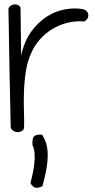

<svg xmlns="http://www.w3.org/2000/svg" viewBox="-20 -617 444 900"><path d="M30.3 -18.6Q27.3 -153.3 25.4 -247.1Q23.4 -340.8 22.5 -402.3Q21.5 -463.9 21 -498.5Q20.5 -533.2 20 -549.8Q19.5 -566.4 19.5 -569.8Q19.5 -573.2 19.5 -574.2Q20.5 -583 28.3 -588.9Q36.1 -594.7 45.4 -596.2Q54.7 -597.7 63.5 -593.8Q72.3 -589.8 76.2 -581.1L79.1 -356.4Q93.8 -423.8 126.5 -468.8Q159.2 -513.7 200.2 -539.6Q241.2 -565.4 285.6 -573.2Q330.1 -581.1 368.2 -574.2Q380.9 -571.3 387.2 -563.5Q393.6 -555.7 394 -546.4Q394.5 -537.1 389.2 -528.8Q383.8 -520.5 375 -516.6Q331.1 -519.5 292.5 -509.3Q253.9 -499 222.2 -479Q190.4 -459 166.5 -431.6Q142.6 -404.3 128.9 -374Q108.4 -330.1 101.1 -281.7Q93.8 -233.4 92.3 -185.5Q90.8 -137.7 92.3 -94.7Q93.8 -51.8 92.8 -19.5Q91.8 -8.8 83.5 -3.4Q75.2 2 64.9 2.4Q54.7 2.9 44.4 -2.4Q34.2 -7.8 30.3 -18.6ZM178.7 255.9Q156.2 266.6 144 262.2Q131.8 257.8 123 241.2Q127 224.6 132.3 201.2Q137.7 177.7 140.6 152.8Q143.6 127.9 142.1 104Q140.6 80.1 131.8 61.5Q131.8 45.9 133.3 36.6Q134.8 27.3 139.2 22.5Q143.6 17.6 152.8 15.6Q162.1 13.7 176.8 13.7Q186.5 28.3 193.8 47.4Q201.2 66.4 203.1 94.2Q205.1 122.1 199.7 161.1Q194.3 200.2 178.7 255.9Z"/></svg>

Font: Shadows Into Light Two
Style: Regular
Weight: 400
Designer: Kimberly Geswein
Foundry: Kimberly Geswein
Version: Version 1.003 2012